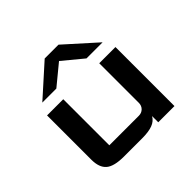

<svg xmlns="http://www.w3.org/2000/svg" viewBox="-150 -761 921 921"><g transform="rotate(-45 310.0 -301.0)"><path d="M405.3 -460 303.2 -544.4 200.7 -460H105.5L263.2 -601.6H356.9L514.6 -460ZM432.1 0V-42Q419.9 -20 393.6 -10Q367.2 0 322.3 0H200.2Q132.8 0 105.5 -23.4Q78.1 -46.9 78.1 -100.1V-400.4H188V-87.9H388.2Q407.2 -87.9 419.7 -100.3Q432.1 -112.8 432.1 -131.8V-400.4H542V0Z"/></g></svg>

Font: Squarish Sans CT
Style: Regular
Weight: 400
Version: Version 0.9